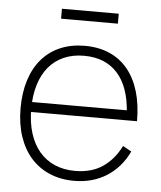

<svg xmlns="http://www.w3.org/2000/svg" viewBox="-52 -747 677 808"><g transform="rotate(5 286.5 -343.5)"><path d="M177 -660V-702H417V-660ZM291 -27Q243 -27 205 -43.5Q167 -60 140.2 -91.5Q113.5 -123 99.2 -168.5Q85 -214 85 -271.5Q85 -328.5 98.8 -373.2Q112.5 -418 138.5 -449Q164.5 -480 202 -496.5Q239.5 -513 287 -513Q377.5 -513 428.8 -456Q480 -399 487 -290.5V-258H533Q533 -328.5 516.5 -383.5Q500 -438.5 468.5 -476.8Q437 -515 391.2 -535Q345.5 -555 287 -555Q229.5 -555 183.8 -535.5Q138 -516 106 -479.2Q74 -442.5 57 -389.5Q40 -336.5 40 -270Q40 -204 57.8 -151Q75.5 -98 108.2 -61.2Q141 -24.5 187.2 -4.8Q233.5 15 291 15Q330 15 364.2 5.5Q398.5 -4 427.5 -22.2Q456.5 -40.5 480 -67.2Q503.5 -94 520 -129L483.5 -149Q455.5 -92 408.2 -59.5Q361 -27 291 -27ZM519 -300H78.5L77.5 -258H533Z"/></g></svg>

Font: Vela Sans GX ExtLt
Style: Regular
Weight: 200
Designer: Principal design: Mikhail Sharanda - project Manrope.
Design modification: Ravid Balaliev
Foundry: Mikhail Sharanda
Version: Version 1.001